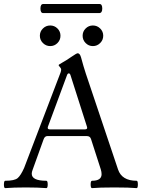

<svg xmlns="http://www.w3.org/2000/svg" viewBox="-22 -946 725 969"><path d="M0 0ZM480.5 -925.8Q494.1 -925.8 494.1 -902.8Q494.1 -879.9 478.5 -879.9H196.3Q182.1 -879.9 182.1 -902.8Q182.1 -925.8 196.3 -925.8ZM283.2 -765.6Q283.2 -744.1 268.1 -728.8Q252.9 -713.4 231.4 -713.4Q210 -713.4 194.6 -728.8Q179.2 -744.1 179.2 -765.6Q179.2 -787.1 194.6 -802.2Q210 -817.4 231.4 -817.4Q252.9 -817.4 268.1 -802.2Q283.2 -787.1 283.2 -765.6ZM499 -765.6Q499 -744.1 483.6 -728.8Q468.3 -713.4 446.8 -713.4Q425.3 -713.4 410.2 -728.8Q395 -744.1 395 -765.6Q395 -787.1 410.2 -802.2Q425.3 -817.4 446.8 -817.4Q468.3 -817.4 483.6 -802.2Q499 -787.1 499 -765.6ZM573.7 -90.8Q592.8 -33.7 667.5 -33.7Q673.8 -33.7 673.8 -15.1Q673.8 3.4 667.5 3.4Q631.8 0 554.7 0Q477.5 0 442.4 3.4Q435.5 3.4 435.5 -15.1Q435.5 -33.7 442.4 -33.7Q490.7 -33.7 490.7 -66.9Q490.7 -78.1 486.8 -90.8L437.5 -243.7Q433.1 -259.3 416 -259.3H217.3Q203.6 -259.3 197.8 -242.2L142.6 -88.9Q138.2 -78.1 138.2 -69.3Q138.2 -33.7 211.9 -33.7Q218.8 -33.7 218.8 -15.1Q218.8 3.4 211.9 3.4Q170.4 0 107.9 0Q45.4 0 4.4 3.4Q-2.4 3.4 -2.2 -15.1Q-2 -33.7 4.4 -33.7Q51.8 -33.7 67.4 -47.4Q83 -61 99.6 -98.1L283.7 -580.1Q286.6 -588.4 286.6 -594.7Q286.6 -601.1 280.3 -607.7Q273.9 -614.3 273.9 -617.2Q273.9 -620.1 293.2 -630.6Q312.5 -641.1 338.4 -659.2Q364.3 -677.2 370.1 -677.2Q381.3 -677.2 387.2 -655.8Q399.9 -608.4 411.1 -574.7ZM405.8 -293Q418 -293 418 -300.8Q418 -303.2 417 -306.2L334 -565.9Q331.1 -575.7 325.2 -575.7Q319.3 -575.7 315.9 -565.9L219.7 -306.2Q218.8 -303.7 218.8 -300.8Q218.8 -293 230.5 -293Z"/></svg>

Font: Junicode
Style: Regular
Weight: 400
Designer: Peter S. Baker
Foundry: Briery Creek Software
Version: Version 0.7.2